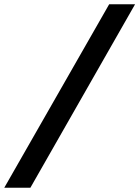

<svg xmlns="http://www.w3.org/2000/svg" viewBox="-62 -706 651 897"><path d="M-42 171 448 -686H569L80 171Z"/></svg>

Font: Chivo Medium ExtraBold
Style: Italic
Weight: 800
Italic angle: -8.05°
Version: Version 2.002